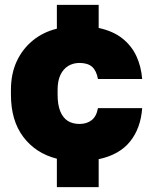

<svg xmlns="http://www.w3.org/2000/svg" viewBox="-20 -650 625 790"><path d="M214 120V3Q127 -19 76 -86.5Q25 -154 25 -260V-280Q25 -346 48.5 -397Q72 -448 114.5 -483Q157 -518 214 -532V-630H386V-535Q446 -522 484 -491.5Q522 -461 541.5 -418.5Q561 -376 565 -325H383Q377 -359 359 -375Q341 -391 307 -391Q281 -391 260.5 -378.5Q240 -366 228.5 -341.5Q217 -317 217 -280V-260Q217 -219 228 -192Q239 -165 259 -152.5Q279 -140 307 -140Q337 -140 357 -155.5Q377 -171 383 -205H565Q559 -122 515 -67.5Q471 -13 386 5V120Z"/></svg>

Font: Golos Text ExtraBold
Style: Regular
Weight: 800
Designer: A.Korolkova, Vitaly Kuzmin
Foundry: ParaType Ltd
Version: Version 2.004